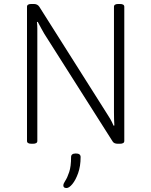

<svg xmlns="http://www.w3.org/2000/svg" viewBox="-20 -722 759 967"><path d="M138 2Q116 2 116 -12V-688Q116 -702 138 -702H150Q169 -702 178 -688L519 -149Q527 -137 535.5 -122.5Q544 -108 552 -89L556 -90Q555 -107 554.5 -121.5Q554 -136 554 -157V-688Q554 -702 576 -702H584Q606 -702 606 -688V-12Q606 2 584 2H573Q554 2 547 -10L203 -552Q196 -565 187.5 -579.5Q179 -594 170 -612L166 -611Q168 -594 168 -579.5Q168 -565 168 -543V-12Q168 2 146 2ZM315 225Q299 225 299 212Q299 203 309 188Q319 173 328.5 144.5Q338 116 338 69Q338 51 362 51Q386 51 386 69Q386 115 373.5 150Q361 185 344.5 205Q328 225 315 225Z"/></svg>

Font: Asap ExtraLight
Style: Regular
Weight: 200
Designer: Pablo Cosgaya
Foundry: Omnibus-Type
Version: Version 3.001; ttfautohint (v1.8.4.7-5d5b)